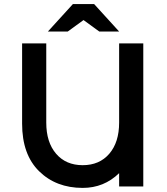

<svg xmlns="http://www.w3.org/2000/svg" viewBox="-20 -911 817 938"><path d="M562 -312V-699H680V0H562V-65Q488 7 384 7Q254 7 171 -74.5Q88 -156 88 -307V-699H206V-312Q206 -216 254 -160Q302 -104 384 -104Q466 -104 514 -160Q562 -216 562 -312ZM336 -891H440L562 -757H465L388 -813L311 -757H214Z"/></svg>

Font: Montserrat Alternates
Style: Regular
Weight: 400
Designer: Julieta Ulanovsky
Foundry: Julieta Ulanovsky
Version: Version 2.001